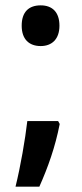

<svg xmlns="http://www.w3.org/2000/svg" viewBox="-20 -567 308 717"><path d="M132 -395C173 -395 202 -420 202 -471C202 -522 175 -547 132 -547C87 -547 61 -522 61 -471C61 -420 89 -395 132 -395ZM197 -115H82C74 -46 57 53 38 130H127C159 58 186 -17 203 -104Z"/></svg>

Font: Noto Sans Tamil Condensed SemiBold
Style: Regular
Weight: 600
Width: 3
Designer: Jelle Bosma - Monotype Design Team
Foundry: Monotype Imaging Inc.
Version: Version 2.004